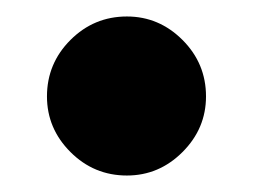

<svg xmlns="http://www.w3.org/2000/svg" viewBox="-20 -201 307 233"><path d="M134 12Q94 12 65.5 -16.5Q37 -45 37 -84Q37 -124 65.5 -152.5Q94 -181 134 -181Q173 -181 201.5 -152.5Q230 -124 230 -84Q230 -45 201.5 -16.5Q173 12 134 12Z"/></svg>

Font: MuseoModerno
Style: Bold
Weight: 700
Designer: Pablo Cosgaya, Héctor Gatti, Marcela Romero, and the Authors of The MuseoModerno Project.
Foundry: Omnibus-Type Team
Version: Version 1.001